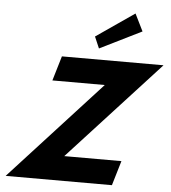

<svg xmlns="http://www.w3.org/2000/svg" viewBox="-70 -1215 1139 1278"><g transform="rotate(5 499.5 -576.0)"><path d="M527.6 -976 560.7 -899 839.8 -1037 783 -1152ZM998.7 -825H319.7L270.5 -660H620.5L16 0H726L775.1 -165H393.1Z"/></g></svg>

Font: Hussar
Style: BdOblThree
Weight: 700
Foundry: Cannot Into Space Fonts
Version: Version 2.00